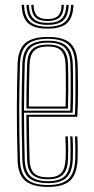

<svg xmlns="http://www.w3.org/2000/svg" viewBox="-20 -757 382 784"><path d="M176.5 6.2Q113 6.2 83.2 -18.8Q53.5 -43.8 51.8 -103.2Q50 -161.5 49.4 -213.4Q48.8 -265.2 48.8 -312.9Q48.8 -360.5 49.6 -405.8Q50.5 -451 51.8 -495.8Q53.8 -555 82.9 -580.6Q112 -606.2 176.2 -606.2Q238.2 -606.2 266.2 -581Q294.2 -555.8 296.8 -496.8Q297.2 -488.5 297.8 -464.6Q298.2 -440.8 298.5 -408.4Q298.8 -376 298.1 -342.1Q297.5 -308.2 295.5 -280H97.8Q98 -250.5 98.4 -222.4Q98.8 -194.2 99.4 -165.5Q100 -136.8 100.8 -105.2Q102 -66.8 119.2 -49.8Q136.5 -32.8 176.5 -32.8Q212.5 -32.8 229.1 -49.6Q245.8 -66.5 247.8 -105.8Q248.8 -124.8 248.5 -152.9Q248.2 -181 247 -200H256.8Q258.2 -176.5 258.4 -148.6Q258.5 -120.8 257.8 -105.2Q255.5 -62.2 236.5 -43.6Q217.5 -25 176.5 -25Q131.8 -25 112 -43.8Q92.2 -62.5 90.8 -105Q89.8 -140.5 89.1 -171.5Q88.5 -202.5 88.2 -231.4Q88 -260.2 87.8 -288.5H286Q287.2 -314.8 287.8 -347.1Q288.2 -379.5 288.1 -410.6Q288 -441.8 287.8 -465.1Q287.5 -488.5 287 -496.2Q284.8 -551.5 258.8 -575Q232.8 -598.5 176.2 -598.5Q116.5 -598.5 89.9 -574.4Q63.2 -550.2 61.5 -494.8Q60.2 -451.8 59.4 -406.6Q58.5 -361.5 58.5 -313.5Q58.5 -265.5 59.1 -213.5Q59.8 -161.5 61.5 -104.5Q63 -49.5 89.6 -25.5Q116.2 -1.5 176.5 -1.5Q232.5 -1.5 258.4 -25.2Q284.2 -49 287 -104.2Q287.5 -113.5 287.6 -130.6Q287.8 -147.8 287.4 -166.6Q287 -185.5 286 -200H295.8Q297.2 -178.2 297.4 -148.9Q297.5 -119.5 296.8 -103.8Q293.8 -44.8 265.8 -19.2Q237.8 6.2 176.5 6.2ZM176.5 -9.2Q123 -9.2 97.9 -30.9Q72.8 -52.5 71.2 -104.5Q69.8 -160 69 -211Q68.2 -262 68.2 -309.9Q68.2 -357.8 69.1 -403.6Q70 -449.5 71.2 -494.5Q72.8 -546 97.2 -568.4Q121.8 -590.8 176.2 -590.8Q228.2 -590.8 251.6 -568.6Q275 -546.5 277.2 -496Q277.8 -485.8 278.2 -452.4Q278.8 -419 278.5 -376.6Q278.2 -334.2 276.5 -296.8H78Q78 -253.5 78.8 -204.1Q79.5 -154.8 81 -104.8Q82.5 -57.5 105 -37.4Q127.5 -17.2 176.5 -17.2Q222.8 -17.2 243.9 -37.6Q265 -58 267.5 -105Q268.2 -119.2 268.1 -148.5Q268 -177.8 266.5 -200H276.2Q277.8 -177.8 277.9 -148.5Q278 -119.2 277.2 -104.5Q274.8 -53.5 251.2 -31.4Q227.8 -9.2 176.5 -9.2ZM78 -305.2H267Q268.5 -343.5 268.6 -383.2Q268.8 -423 268.4 -453.8Q268 -484.5 267.5 -495.5Q265.5 -541.8 244.6 -562.2Q223.8 -582.8 176.2 -582.8Q125.2 -582.8 103.9 -561.5Q82.5 -540.2 81 -494Q79.5 -446.8 78.9 -399.1Q78.2 -351.5 78 -305.2ZM88 -313.5Q88 -342 88.2 -371Q88.5 -400 89.1 -430.4Q89.8 -460.8 90.8 -493.8Q92.2 -537.5 112.1 -556.2Q132 -575 176.2 -575Q219.2 -575 237.6 -555.9Q256 -536.8 257.8 -495Q258.2 -483.2 258.6 -453.8Q259 -424.2 258.9 -386.9Q258.8 -349.5 257.5 -313.5ZM97.8 -322H248Q248.8 -358.2 248.9 -393.9Q249 -429.5 248.6 -456.8Q248.2 -484 247.8 -494.5Q246.2 -532.8 230 -550Q213.8 -567.2 176.2 -567.2Q136.5 -567.2 119.2 -549.9Q102 -532.5 100.8 -493.5Q99.8 -462 99.1 -433.2Q98.5 -404.5 98.2 -377.2Q98 -350 97.8 -322ZM174.2 -640Q119.2 -640 94.6 -662.6Q70 -685.2 68.5 -737.2H78.2Q79.8 -689.5 102.1 -668.8Q124.5 -648 174.2 -648Q224.2 -648 246.5 -668.8Q268.8 -689.5 270.2 -737.2H280Q278.2 -685.2 253.8 -662.6Q229.2 -640 174.2 -640ZM174.2 -655.5Q129.5 -655.5 109.4 -674.5Q89.2 -693.5 88 -737.2H97.8Q99 -698 116.8 -680.8Q134.5 -663.5 174.2 -663.5Q214 -663.5 231.8 -680.8Q249.5 -698 250.8 -737.2H260.5Q259.2 -693.5 239.1 -674.5Q219 -655.5 174.2 -655.5ZM174.2 -671.2Q139.8 -671.2 124.2 -686.6Q108.8 -702 107.5 -737.2H117Q117.8 -706 131.1 -692.6Q144.5 -679.2 174.2 -679.2Q204 -679.2 217.4 -692.6Q230.8 -706 231.5 -737.2H241Q240 -702 224.4 -686.6Q208.8 -671.2 174.2 -671.2Z"/></svg>

Font: Big Shoulders Inline Text ExtraLight
Style: Regular
Weight: 250
Version: Version 2.002